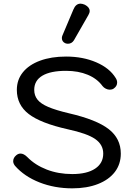

<svg xmlns="http://www.w3.org/2000/svg" viewBox="-20 -1019 732 1049"><path d="M62 -113Q52 -126 52 -138Q52 -157 69 -171Q80 -180 92 -180Q110 -180 129 -161Q172 -117 235.5 -92.5Q299 -68 375 -68Q455 -68 499.5 -97.5Q544 -127 544 -180Q544 -229 500 -259.5Q456 -290 349 -313Q202 -346 137 -396Q72 -446 72 -528Q72 -583 105 -624Q138 -665 199 -687.5Q260 -710 341 -710Q433 -710 506 -678.5Q579 -647 612 -593Q620 -581 620 -568Q620 -548 601 -535Q592 -529 580 -529Q569 -529 558 -534.5Q547 -540 540 -549Q511 -589 459.5 -610.5Q408 -632 341 -632Q256 -632 211.5 -605.5Q167 -579 167 -528Q167 -497 185 -474.5Q203 -452 244 -434.5Q285 -417 357 -400Q508 -365 574 -313.5Q640 -262 640 -180Q640 -122 607.5 -79.5Q575 -37 515 -13.5Q455 10 375 10Q278 10 195.5 -22.5Q113 -55 62 -113ZM318 -811Q318 -818 321 -825L381 -967Q394 -999 420 -999Q430 -999 444 -993Q470 -979 470 -959Q470 -949 463 -937L384 -799Q372 -780 351 -780Q344 -780 336 -783Q318 -792 318 -811Z"/></svg>

Font: Kodchasan Medium
Style: Regular
Weight: 500
Designer: Katatrad Aksorn Co.,Ltd.
Foundry: Cadson Demak Co.,Ltd.
Version: Version 1.000; ttfautohint (v1.6)